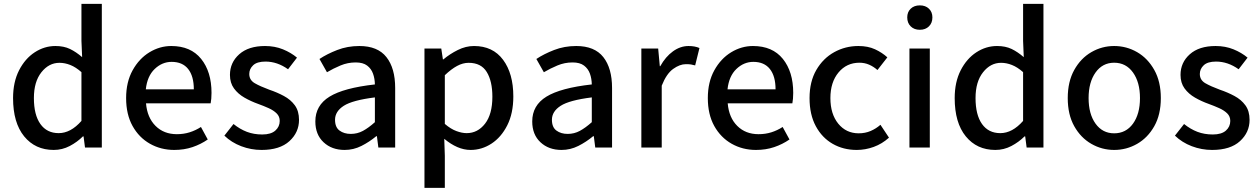

<svg xmlns="http://www.w3.org/2000/svg" viewBox="-20 -750 6405 976"><path d="M252.9 12.2Q159.2 12.2 102.8 -56.9Q46.4 -126 46.4 -251.5Q46.4 -333 76.9 -392.6Q107.4 -452.1 156.5 -484.1Q205.6 -516.1 261.7 -516.1Q304.7 -516.1 335.9 -501Q367.2 -485.8 397.5 -459.5L394 -542.5V-730.5H497.6V0H412.1L404.8 -56.6H401.4Q372.6 -27.8 334.5 -7.8Q296.4 12.2 252.9 12.2ZM278.3 -73.2Q339.4 -73.2 394 -135.3V-383.3Q365.2 -408.7 337.4 -419.7Q309.6 -430.7 282.2 -430.7Q228.5 -430.7 190.4 -382.6Q152.3 -334.5 152.3 -251.5Q152.3 -166 185.3 -119.6Q218.3 -73.2 278.3 -73.2Z M865.7 12.2Q797.9 12.2 742.2 -19.3Q686.5 -50.8 653.8 -109.6Q621.1 -168.5 621.1 -251.5Q621.1 -333 654.1 -392.6Q687 -452.1 739.5 -484.1Q792 -516.1 850.6 -516.1Q949.7 -516.1 1002.4 -450.7Q1055.2 -385.3 1055.2 -277.8Q1055.2 -262.7 1054 -248.5Q1052.7 -234.4 1050.8 -224.6H722.2Q728.5 -151.9 770.8 -109.9Q813 -67.9 878.9 -67.9Q913.6 -67.9 943.8 -77.4Q974.1 -86.9 1001.5 -104.5L1036.1 -41Q1001 -16.6 958.5 -2.2Q916 12.2 865.7 12.2ZM721.2 -295.9H965.3Q965.3 -362.8 936.5 -399.2Q907.7 -435.5 852.5 -435.5Q804.2 -435.5 766.4 -399.4Q728.5 -363.3 721.2 -295.9Z M1309.6 12.2Q1255.9 12.2 1206.1 -6.8Q1156.2 -25.9 1120.6 -60.5L1167 -119.6Q1199.7 -93.3 1235.1 -79.8Q1270.5 -66.4 1313 -66.4Q1357.4 -66.4 1379.6 -86.2Q1401.9 -106 1401.9 -135.3Q1401.9 -158.2 1386.2 -173.6Q1370.6 -189 1345.7 -200.2Q1320.8 -211.4 1292.5 -221.7Q1255.4 -234.9 1222.7 -253.7Q1189.9 -272.5 1169.4 -300.5Q1148.9 -328.6 1148.9 -369.1Q1148.9 -432.1 1196 -474.1Q1243.2 -516.1 1327.1 -516.1Q1377 -516.1 1418.2 -499.3Q1459.5 -482.4 1489.7 -457L1444.3 -397.9Q1389.6 -437 1329.6 -437Q1286.6 -437 1266.8 -418.2Q1247.1 -399.4 1247.1 -374Q1247.1 -343.3 1274.9 -327.1Q1302.7 -311 1349.1 -293.9Q1388.2 -280.8 1422.9 -262.2Q1457.5 -243.7 1478.8 -214.6Q1500 -185.5 1500 -140.6Q1500 -77.1 1451.2 -32.5Q1402.3 12.2 1309.6 12.2Z M1731.9 12.2Q1666.5 12.2 1624.8 -26.9Q1583 -65.9 1583 -132.8Q1583 -214.4 1655.3 -258.8Q1727.5 -303.2 1885.7 -320.8Q1885.3 -350.1 1876.2 -375.5Q1867.2 -400.9 1846.2 -416.7Q1825.2 -432.6 1788.1 -432.6Q1747.6 -432.6 1710.9 -417.2Q1674.3 -401.9 1642.1 -382.8L1604 -450.2Q1642.1 -475.6 1694.1 -495.8Q1746.1 -516.1 1806.6 -516.1Q1899.9 -516.1 1944.3 -459.7Q1988.8 -403.3 1988.8 -302.7V0H1903.3L1896 -57.6H1892.6Q1857.4 -28.3 1817.1 -8.1Q1776.9 12.2 1731.9 12.2ZM1763.2 -69.3Q1796.4 -69.3 1825 -84.7Q1853.5 -100.1 1885.7 -128.9V-254.9Q1772 -240.7 1727.5 -212.2Q1683.1 -183.6 1683.1 -141.1Q1683.1 -103 1706.1 -86.2Q1729 -69.3 1763.2 -69.3Z M2137.7 205.1V-503.4H2223.1L2231.4 -448.2H2233.9Q2266.6 -475.6 2307.1 -495.8Q2347.7 -516.1 2389.6 -516.1Q2485.4 -516.1 2537.4 -446Q2589.4 -376 2589.4 -259.8Q2589.4 -173.8 2558.6 -113Q2527.8 -52.2 2478.5 -20Q2429.2 12.2 2372.1 12.2Q2338.4 12.2 2304.7 -2.4Q2271 -17.1 2238.3 -44.4L2241.2 41.5V205.1ZM2352.1 -73.2Q2408.2 -73.2 2445.6 -121.3Q2482.9 -169.4 2482.9 -258.3Q2482.9 -337.4 2454.3 -384Q2425.8 -430.7 2362.3 -430.7Q2333 -430.7 2303.5 -414.8Q2273.9 -398.9 2241.2 -367.7V-120.1Q2271.5 -94.2 2300 -83.7Q2328.6 -73.2 2352.1 -73.2Z M2834.5 12.2Q2769 12.2 2727.3 -26.9Q2685.5 -65.9 2685.5 -132.8Q2685.5 -214.4 2757.8 -258.8Q2830.1 -303.2 2988.3 -320.8Q2987.8 -350.1 2978.8 -375.5Q2969.7 -400.9 2948.7 -416.7Q2927.7 -432.6 2890.6 -432.6Q2850.1 -432.6 2813.5 -417.2Q2776.9 -401.9 2744.6 -382.8L2706.5 -450.2Q2744.6 -475.6 2796.6 -495.8Q2848.6 -516.1 2909.2 -516.1Q3002.4 -516.1 3046.9 -459.7Q3091.3 -403.3 3091.3 -302.7V0H3005.9L2998.5 -57.6H2995.1Q2960 -28.3 2919.7 -8.1Q2879.4 12.2 2834.5 12.2ZM2865.7 -69.3Q2898.9 -69.3 2927.5 -84.7Q2956.1 -100.1 2988.3 -128.9V-254.9Q2874.5 -240.7 2830.1 -212.2Q2785.6 -183.6 2785.6 -141.1Q2785.6 -103 2808.6 -86.2Q2831.5 -69.3 2865.7 -69.3Z M3240.2 0V-503.4H3325.7L3334 -413.6H3336.4Q3363.3 -461.9 3400.9 -489Q3438.5 -516.1 3480 -516.1Q3512.7 -516.1 3535.6 -505.9L3513.7 -417.5Q3502 -420.9 3491.9 -422.4Q3481.9 -423.8 3466.3 -423.8Q3435.5 -423.8 3401.6 -399.4Q3367.7 -375 3343.8 -314.5V0Z M3822.8 12.2Q3754.9 12.2 3699.2 -19.3Q3643.6 -50.8 3610.8 -109.6Q3578.1 -168.5 3578.1 -251.5Q3578.1 -333 3611.1 -392.6Q3644 -452.1 3696.5 -484.1Q3749 -516.1 3807.6 -516.1Q3906.7 -516.1 3959.5 -450.7Q4012.2 -385.3 4012.2 -277.8Q4012.2 -262.7 4011 -248.5Q4009.8 -234.4 4007.8 -224.6H3679.2Q3685.5 -151.9 3727.8 -109.9Q3770 -67.9 3835.9 -67.9Q3870.6 -67.9 3900.9 -77.4Q3931.2 -86.9 3958.5 -104.5L3993.2 -41Q3958 -16.6 3915.5 -2.2Q3873 12.2 3822.8 12.2ZM3678.2 -295.9H3922.4Q3922.4 -362.8 3893.6 -399.2Q3864.7 -435.5 3809.6 -435.5Q3761.2 -435.5 3723.4 -399.4Q3685.5 -363.3 3678.2 -295.9Z M4335 12.2Q4267.1 12.2 4212.9 -18.8Q4158.7 -49.8 4127 -108.6Q4095.2 -167.5 4095.2 -251.5Q4095.2 -335 4129.6 -394.3Q4164.1 -453.6 4220.7 -484.9Q4277.3 -516.1 4343.3 -516.1Q4392.1 -516.1 4428 -499.5Q4463.9 -482.9 4490.7 -458.5L4440.4 -394Q4420.4 -411.6 4397.7 -421.4Q4375 -431.2 4348.6 -431.2Q4283.7 -431.2 4242.4 -381.6Q4201.2 -332 4201.2 -251.5Q4201.2 -170.4 4241.2 -121.3Q4281.2 -72.3 4345.2 -72.3Q4377.9 -72.3 4405.8 -84.2Q4433.6 -96.2 4455.6 -115.7L4499 -50.3Q4463.9 -18.6 4421.4 -3.2Q4378.9 12.2 4335 12.2Z M4603 0V-503.4H4706.5V0ZM4655.8 -598.6Q4627 -598.6 4609.4 -616Q4591.8 -633.3 4591.8 -661.6Q4591.8 -689 4609.4 -705.8Q4627 -722.7 4655.8 -722.7Q4684.6 -722.7 4702.1 -705.8Q4719.7 -689 4719.7 -661.6Q4719.7 -633.3 4702.1 -616Q4684.6 -598.6 4655.8 -598.6Z M5039.6 12.2Q4945.8 12.2 4889.4 -56.9Q4833 -126 4833 -251.5Q4833 -333 4863.5 -392.6Q4894 -452.1 4943.1 -484.1Q4992.2 -516.1 5048.3 -516.1Q5091.3 -516.1 5122.6 -501Q5153.8 -485.8 5184.1 -459.5L5180.7 -542.5V-730.5H5284.2V0H5198.7L5191.4 -56.6H5188Q5159.2 -27.8 5121.1 -7.8Q5083 12.2 5039.6 12.2ZM5064.9 -73.2Q5126 -73.2 5180.7 -135.3V-383.3Q5151.9 -408.7 5124 -419.7Q5096.2 -430.7 5068.8 -430.7Q5015.1 -430.7 4977.1 -382.6Q4939 -334.5 4939 -251.5Q4939 -166 4971.9 -119.6Q5004.9 -73.2 5064.9 -73.2Z M5643.6 12.2Q5581.5 12.2 5527.6 -18.8Q5473.6 -49.8 5440.7 -108.6Q5407.7 -167.5 5407.7 -251.5Q5407.7 -335 5440.7 -394.3Q5473.6 -453.6 5527.6 -484.9Q5581.5 -516.1 5643.6 -516.1Q5706.5 -516.1 5760.5 -484.9Q5814.5 -453.6 5847.7 -394.3Q5880.9 -335 5880.9 -251.5Q5880.9 -167.5 5847.7 -108.6Q5814.5 -49.8 5760.5 -18.8Q5706.5 12.2 5643.6 12.2ZM5643.6 -72.3Q5703.6 -72.3 5739.3 -121.3Q5774.9 -170.4 5774.9 -251.5Q5774.9 -332 5739.3 -381.6Q5703.6 -431.2 5643.6 -431.2Q5584.5 -431.2 5549.1 -381.6Q5513.7 -332 5513.7 -251.5Q5513.7 -170.4 5549.1 -121.3Q5584.5 -72.3 5643.6 -72.3Z M6141.6 12.2Q6087.9 12.2 6038.1 -6.8Q5988.3 -25.9 5952.6 -60.5L5999 -119.6Q6031.7 -93.3 6067.1 -79.8Q6102.5 -66.4 6145 -66.4Q6189.5 -66.4 6211.7 -86.2Q6233.9 -106 6233.9 -135.3Q6233.9 -158.2 6218.3 -173.6Q6202.6 -189 6177.7 -200.2Q6152.8 -211.4 6124.5 -221.7Q6087.4 -234.9 6054.7 -253.7Q6022 -272.5 6001.5 -300.5Q5981 -328.6 5981 -369.1Q5981 -432.1 6028.1 -474.1Q6075.2 -516.1 6159.2 -516.1Q6209 -516.1 6250.2 -499.3Q6291.5 -482.4 6321.8 -457L6276.4 -397.9Q6221.7 -437 6161.6 -437Q6118.7 -437 6098.9 -418.2Q6079.1 -399.4 6079.1 -374Q6079.1 -343.3 6106.9 -327.1Q6134.8 -311 6181.2 -293.9Q6220.2 -280.8 6254.9 -262.2Q6289.6 -243.7 6310.8 -214.6Q6332 -185.5 6332 -140.6Q6332 -77.1 6283.2 -32.5Q6234.4 12.2 6141.6 12.2Z"/></svg>

Font: Akatab SemiBold
Style: Regular
Weight: 600
Designer: SIL Global
Foundry: SIL Global
Version: Version 4.100